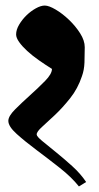

<svg xmlns="http://www.w3.org/2000/svg" viewBox="-20 -669 355 691"><path d="M141 -649Q156 -649 180.5 -634.5Q205 -620 228.5 -597.5Q252 -575 268.5 -549Q285 -523 285 -499Q285 -471 284 -444Q283 -417 275 -395Q260 -350 232.5 -315.5Q205 -281 178 -255.5Q151 -230 131.5 -212.5Q112 -195 112 -185Q112 -178 132 -161.5Q152 -145 180.5 -122Q209 -99 239.5 -71.5Q270 -44 290 -14L264 2Q238 -31 195.5 -64.5Q153 -98 111.5 -129Q70 -160 40 -187Q10 -214 10 -234Q10 -251 34.5 -275.5Q59 -300 88.5 -326.5Q118 -353 142.5 -378Q167 -403 167 -421Q143 -436 119.5 -452.5Q96 -469 78 -485.5Q60 -502 49 -517.5Q38 -533 38 -545Q38 -562 49 -580.5Q60 -599 75.5 -614Q91 -629 109 -639Q127 -649 141 -649Z"/></svg>

Font: Jaini
Style: Regular
Weight: 400
Designer: Girish Dalvi, Maithili Shingre
Foundry: Ek Type
Version: Version 1.001;PS 1.000;hotconv 16.6.51;makeotf.lib2.5.65220